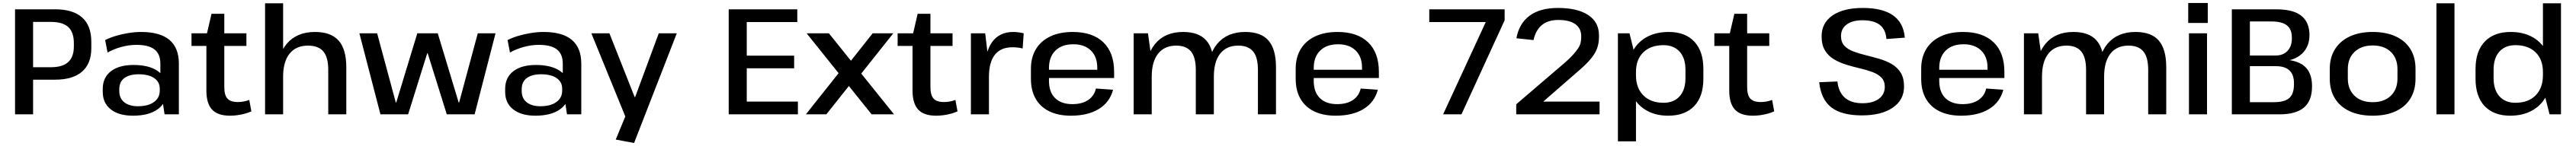

<svg xmlns="http://www.w3.org/2000/svg" viewBox="-20 -762 17124 973"><path d="M80 -700H346Q465 -700 526 -645.5Q587 -591 587 -484V-441Q587 -338 525.5 -284.5Q464 -231 346 -231H194V-314H318Q396 -314 433.5 -348.5Q471 -383 471 -453V-474Q471 -547 434 -581.5Q397 -616 318 -616H173L200 -644V0H80Z M1046 -185V-338Q1046 -402 1007 -432.5Q968 -463 887 -463Q838 -463 788 -449.5Q738 -436 695 -412L679 -495Q710 -511 750.5 -523Q791 -535 834.5 -542Q878 -549 917 -549Q1044 -549 1106.5 -496Q1169 -443 1169 -338V0H1074ZM864 9Q770 9 716.5 -33Q663 -75 663 -150V-169Q663 -245 717 -287Q771 -329 868 -329Q971 -329 1029.5 -288Q1088 -247 1088 -173V-153Q1088 -77 1028.5 -34Q969 9 864 9ZM897 -54Q965 -54 1003.5 -82Q1042 -110 1042 -158V-171Q1042 -216 1005 -241.5Q968 -267 902 -267Q841 -267 807 -242Q773 -217 773 -167V-155Q773 -107 806 -80.5Q839 -54 897 -54Z M1509 9Q1427 9 1389.5 -32Q1352 -73 1352 -158V-523L1386 -670H1471V-181Q1471 -128 1492 -105Q1513 -82 1561 -82Q1580 -82 1599.5 -85.5Q1619 -89 1637 -96L1651 -20Q1632 -11 1608 -4.5Q1584 2 1559 5.5Q1534 9 1509 9ZM1253 -540H1618V-456H1253Z M2162 -296Q2162 -380 2129.5 -419Q2097 -458 2027 -458Q1948 -458 1905 -404.5Q1862 -351 1862 -251L1818 -181L1819 -241Q1819 -390 1885.5 -469.5Q1952 -549 2074 -549Q2180 -549 2231 -491.5Q2282 -434 2282 -313V0H2162ZM1742 -740H1862V-365V0H1742Z M2369 -540H2487L2611 -79H2614L2754 -540H2890L3029 -79H3032L3156 -540H3274L3135 0H2950L2823 -407H2820L2693 0H2509Z M3721 -185V-338Q3721 -402 3682 -432.5Q3643 -463 3562 -463Q3513 -463 3463 -449.5Q3413 -436 3370 -412L3354 -495Q3385 -511 3425.5 -523Q3466 -535 3509.5 -542Q3553 -549 3592 -549Q3719 -549 3781.5 -496Q3844 -443 3844 -338V0H3749ZM3539 9Q3445 9 3391.5 -33Q3338 -75 3338 -150V-169Q3338 -245 3392 -287Q3446 -329 3543 -329Q3646 -329 3704.5 -288Q3763 -247 3763 -173V-153Q3763 -77 3703.5 -34Q3644 9 3539 9ZM3572 -54Q3640 -54 3678.5 -82Q3717 -110 3717 -158V-171Q3717 -216 3680 -241.5Q3643 -267 3577 -267Q3516 -267 3482 -242Q3448 -217 3448 -167V-155Q3448 -107 3481 -80.5Q3514 -54 3572 -54Z M4073 168 4155 -30 4144 32 3911 -540H4031L4199 -115H4202L4359 -540H4479L4195 191Z M4917 -85H5284V0H4824V-700H5280V-615H4917L4944 -680V-346L4917 -391H5259V-307H4917L4944 -352V-20Z M5342 -540H5490L5923 0H5774ZM5578 -304 5688 -271 5473 0H5337ZM5570 -273 5781 -540H5918L5680 -240Z M6203 9Q6121 9 6083.5 -32Q6046 -73 6046 -158V-523L6080 -670H6165V-181Q6165 -128 6186 -105Q6207 -82 6255 -82Q6274 -82 6293.5 -85.5Q6313 -89 6331 -96L6345 -20Q6326 -11 6302 -4.5Q6278 2 6253 5.5Q6228 9 6203 9ZM5947 -540H6312V-456H5947Z M6434 -540H6529L6554 -331V0H6434ZM6526 -280Q6526 -413 6574.5 -481Q6623 -549 6716 -549Q6733 -549 6750.5 -546.5Q6768 -544 6785 -540L6778 -439Q6746 -447 6710 -447Q6633 -447 6593.5 -397.5Q6554 -348 6554 -250Z M7099 9Q7015 9 6955.5 -20Q6896 -49 6864.5 -104Q6833 -159 6833 -236V-304Q6833 -380 6866.5 -435Q6900 -490 6962.5 -519.5Q7025 -549 7111 -549Q7243 -549 7314.5 -480Q7386 -411 7386 -283V-242H6930V-297H7292L7274 -276V-311Q7274 -384 7231.5 -425.5Q7189 -467 7115 -467Q7039 -467 6996 -425Q6953 -383 6953 -309V-223Q6953 -148 6994 -108Q7035 -68 7108 -68Q7173 -68 7213.5 -95.5Q7254 -123 7265 -172L7379 -164Q7357 -80 7284 -35.5Q7211 9 7099 9Z M8342 -297Q8342 -380 8310 -419Q8278 -458 8211 -458Q8133 -458 8091 -404.5Q8049 -351 8049 -251L8005 -181V-241Q8005 -390 8071 -469.5Q8137 -549 8258 -549Q8363 -549 8412.5 -491.5Q8462 -434 8462 -314V0H8342ZM7516 -540H7611L7636 -362V0H7516ZM7929 -297Q7929 -380 7897 -419Q7865 -458 7799 -458Q7721 -458 7678.5 -404.5Q7636 -351 7636 -251L7593 -181V-241Q7593 -390 7658.5 -469.5Q7724 -549 7845 -549Q7950 -549 7999.5 -491.5Q8049 -434 8049 -314V0H7929Z M8859 9Q8775 9 8715.5 -20Q8656 -49 8624.5 -104Q8593 -159 8593 -236V-304Q8593 -380 8626.5 -435Q8660 -490 8722.5 -519.5Q8785 -549 8871 -549Q9003 -549 9074.5 -480Q9146 -411 9146 -283V-242H8690V-297H9052L9034 -276V-311Q9034 -384 8991.5 -425.5Q8949 -467 8875 -467Q8799 -467 8756 -425Q8713 -383 8713 -309V-223Q8713 -148 8754 -108Q8795 -68 8868 -68Q8933 -68 8973.5 -95.5Q9014 -123 9025 -172L9139 -164Q9117 -80 9044 -35.5Q8971 9 8859 9Z M9886 -679 9941 -615H9481V-700H9982V-627L9695 0H9573Z M10059 -67 10383 -345Q10416 -374 10436.5 -397Q10457 -420 10469.5 -438.5Q10482 -457 10486.5 -475Q10491 -493 10491 -512V-521Q10491 -573 10452 -601Q10413 -629 10339 -629Q10270 -629 10229 -594.5Q10188 -560 10174 -495L10060 -507Q10078 -605 10147.5 -657Q10217 -709 10336 -709Q10467 -709 10538 -661.5Q10609 -614 10609 -527V-514Q10609 -475 10597 -441Q10585 -407 10556 -371.5Q10527 -336 10476 -292L10170 -25L10135 -85H10613V0H10059Z M11069 9Q10989 9 10929.5 -23.5Q10870 -56 10837 -115Q10804 -174 10804 -255V-290Q10804 -370 10837.5 -428Q10871 -486 10931 -517.5Q10991 -549 11073 -549Q11183 -549 11243 -484.5Q11303 -420 11303 -303V-237Q11303 -119 11242 -55Q11181 9 11069 9ZM10735 -540H10812L10855 -366V180H10735ZM11038 -77Q11107 -77 11145.5 -120.5Q11184 -164 11184 -241V-297Q11184 -375 11145 -418Q11106 -461 11038 -461Q10953 -461 10904 -413.5Q10855 -366 10855 -282V-261Q10855 -176 10904 -126.5Q10953 -77 11038 -77Z M11632 9Q11550 9 11512.5 -32Q11475 -73 11475 -158V-523L11509 -670H11594V-181Q11594 -128 11615 -105Q11636 -82 11684 -82Q11703 -82 11722.5 -85.5Q11742 -89 11760 -96L11774 -20Q11755 -11 11731 -4.5Q11707 2 11682 5.5Q11657 9 11632 9ZM11376 -540H11741V-456H11376Z M12357 7Q12222 7 12153.5 -46.5Q12085 -100 12073 -214L12194 -219Q12202 -147 12244 -110.5Q12286 -74 12361 -74Q12430 -74 12469.5 -103.5Q12509 -133 12509 -183Q12509 -222 12486.5 -245Q12464 -268 12426.5 -282Q12389 -296 12344 -306.5Q12299 -317 12254.5 -330.5Q12210 -344 12172.5 -366Q12135 -388 12112 -425Q12089 -462 12089 -520Q12089 -609 12161.5 -659Q12234 -709 12363 -709Q12494 -709 12564 -659.5Q12634 -610 12642 -511L12520 -502Q12515 -566 12475.5 -596.5Q12436 -627 12360 -627Q12294 -627 12256 -599Q12218 -571 12218 -522Q12218 -481 12240.5 -457Q12263 -433 12300.5 -419Q12338 -405 12383 -394Q12428 -383 12472.5 -370Q12517 -357 12554.5 -335.5Q12592 -314 12614.5 -278Q12637 -242 12637 -185Q12637 -96 12562 -44.5Q12487 7 12357 7Z M13017 9Q12933 9 12873.5 -20Q12814 -49 12782.5 -104Q12751 -159 12751 -236V-304Q12751 -380 12784.5 -435Q12818 -490 12880.5 -519.5Q12943 -549 13029 -549Q13161 -549 13232.5 -480Q13304 -411 13304 -283V-242H12848V-297H13210L13192 -276V-311Q13192 -384 13149.5 -425.5Q13107 -467 13033 -467Q12957 -467 12914 -425Q12871 -383 12871 -309V-223Q12871 -148 12912 -108Q12953 -68 13026 -68Q13091 -68 13131.5 -95.5Q13172 -123 13183 -172L13297 -164Q13275 -80 13202 -35.5Q13129 9 13017 9Z M14260 -297Q14260 -380 14228 -419Q14196 -458 14129 -458Q14051 -458 14009 -404.5Q13967 -351 13967 -251L13923 -181V-241Q13923 -390 13989 -469.5Q14055 -549 14176 -549Q14281 -549 14330.5 -491.5Q14380 -434 14380 -314V0H14260ZM13434 -540H13529L13554 -362V0H13434ZM13847 -297Q13847 -380 13815 -419Q13783 -458 13717 -458Q13639 -458 13596.5 -404.5Q13554 -351 13554 -251L13511 -181V-241Q13511 -390 13576.5 -469.5Q13642 -549 13763 -549Q13868 -549 13917.5 -491.5Q13967 -434 13967 -314V0H13847Z M14651 -540V0H14531V-540ZM14656 -742V-609H14526V-742Z M14816 -700H15112Q15185 -700 15233.5 -681.5Q15282 -663 15306.5 -625.5Q15331 -588 15332 -531V-525Q15331 -450 15282 -404Q15233 -358 15149 -354L15147 -366Q15250 -363 15299 -320.5Q15348 -278 15349 -192V-185Q15349 -91 15295.5 -45.5Q15242 0 15132 0H14816ZM15095 -81Q15142 -81 15172 -93Q15202 -105 15215.5 -131.5Q15229 -158 15229 -199V-208Q15229 -264 15199 -292.5Q15169 -321 15110 -321H14936V-81ZM15107 -392Q15140 -392 15164 -405.5Q15188 -419 15201.5 -444.5Q15215 -470 15215 -504V-511Q15215 -567 15182 -593Q15149 -619 15078 -619H14936V-392Z M15752 9Q15664 9 15600 -20.5Q15536 -50 15501.5 -105.5Q15467 -161 15467 -237V-303Q15467 -379 15501.5 -434Q15536 -489 15600 -519Q15664 -549 15752 -549Q15841 -549 15905 -519.5Q15969 -490 16003 -435Q16037 -380 16037 -303V-237Q16037 -161 16003 -105.5Q15969 -50 15905 -20.5Q15841 9 15752 9ZM15752 -81Q15828 -81 15872.5 -123.5Q15917 -166 15917 -239V-301Q15917 -374 15872.5 -416.5Q15828 -459 15752 -459Q15677 -459 15632 -416.5Q15587 -374 15587 -301V-239Q15587 -167 15631.5 -124Q15676 -81 15752 -81Z M16296 -740V0H16176V-740Z M16666 9Q16557 9 16496.5 -55Q16436 -119 16436 -237V-303Q16436 -420 16497 -484.5Q16558 -549 16670 -549Q16750 -549 16809.5 -517.5Q16869 -486 16902 -428Q16935 -370 16935 -290V-255Q16935 -174 16902 -115Q16869 -56 16808.5 -23.5Q16748 9 16666 9ZM16701 -77Q16787 -77 16835.5 -126.5Q16884 -176 16884 -261V-282Q16884 -366 16835 -413.5Q16786 -461 16701 -461Q16633 -461 16594.5 -418Q16556 -375 16556 -297V-241Q16556 -164 16594.5 -120.5Q16633 -77 16701 -77ZM16884 -174V-740H17004V0H16928Z"/></svg>

Font: Pathway Extreme 72pt SemiBold
Style: Regular
Weight: 600
Designer: Eduardo Rodriguez Tunni
Foundry: Eduardo Rodriguez Tunni
Version: Version 1.001;gftools[0.9.26]